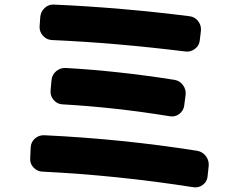

<svg xmlns="http://www.w3.org/2000/svg" viewBox="-20 -778 1040 839"><path d="M165 -28Q142 -29 126 -46.5Q110 -64 112 -87L114 -133Q115 -157 132.5 -172.5Q150 -188 174 -187Q513 -171 842 -119Q865 -115 879.5 -96Q894 -77 892 -53L887 -7Q885 16 866 30Q847 44 824 40Q492 -12 165 -28ZM743 -429Q766 -425 780 -405.5Q794 -386 791 -363L785 -317Q782 -294 763.5 -280Q745 -266 722 -270Q483 -309 253 -322Q230 -323 214.5 -341Q199 -359 201 -382L205 -427Q207 -451 225 -466.5Q243 -482 267 -481Q496 -468 743 -429ZM853 -602Q851 -579 832 -564.5Q813 -550 790 -553Q482 -591 207 -603Q184 -604 168 -621.5Q152 -639 153 -662L156 -704Q158 -727 175 -743Q192 -759 215 -758Q509 -745 809 -707Q832 -704 846 -685.5Q860 -667 858 -644Z"/></svg>

Font: Rounded Mplus 1c ExtraBold
Style: Regular
Weight: 800
Version: Version 1.059.20150529